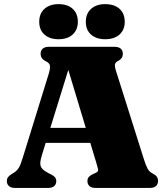

<svg xmlns="http://www.w3.org/2000/svg" viewBox="-20 -932 828 952"><path d="M178.5 -298H470.5L471 -223.5H177.5ZM259 -34Q259 -18.5 248.8 -9.2Q238.5 0 216.5 0H56.5Q35 0 24.5 -9.2Q14 -18.5 14 -34Q14 -45 19.2 -52.8Q24.5 -60.5 36.5 -68L47 -74.5Q63.5 -84.5 72.8 -99.2Q82 -114 93 -150.5L221 -564Q230 -593.5 227.5 -606.8Q225 -620 207 -628.5Q193 -635.5 187.2 -644.5Q181.5 -653.5 181.5 -666Q181.5 -682 192 -691Q202.5 -700 224.5 -700H546Q568 -700 578.5 -691Q589 -682 589 -666Q589 -652.5 582.8 -643.8Q576.5 -635 565 -629.5Q552.5 -623.5 550.2 -613.2Q548 -603 555 -581L692.5 -145.5Q703 -112 711.5 -96.2Q720 -80.5 734 -73.5Q751.5 -64.5 757.5 -56Q763.5 -47.5 763.5 -34Q763.5 -18.5 753 -9.2Q742.5 0 720.5 0H456.5Q434 0 423.8 -9.2Q413.5 -18.5 413.5 -34Q413.5 -46.5 420 -54.2Q426.5 -62 439.5 -68L455.5 -75.5Q468.5 -81.5 466.5 -91.8Q464.5 -102 457.5 -125L310.5 -612.5L331.5 -627L188 -163.5Q180 -138 179.8 -122.2Q179.5 -106.5 189 -95.8Q198.5 -85 219.5 -74L233.5 -67Q245 -61 252 -53.8Q259 -46.5 259 -34ZM270.5 -737.5Q226.5 -737.5 200.5 -760.5Q174.5 -783.5 174.5 -824Q174.5 -865 200.5 -888.2Q226.5 -911.5 270.5 -911.5Q315 -911.5 340.5 -888.2Q366 -865 366 -824Q366 -784.5 340.5 -761Q315 -737.5 270.5 -737.5ZM501.5 -737.5Q457.5 -737.5 431.5 -760.5Q405.5 -783.5 405.5 -824Q405.5 -864.5 431.5 -888Q457.5 -911.5 501.5 -911.5Q547 -911.5 572.8 -888.2Q598.5 -865 598.5 -824Q598.5 -784.5 572.8 -761Q547 -737.5 501.5 -737.5Z"/></svg>

Font: Fraunces
Style: Regular
Weight: 900
Version: Version 1.000;[b76b70a41]